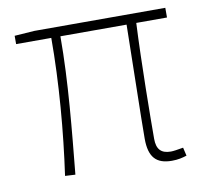

<svg xmlns="http://www.w3.org/2000/svg" viewBox="-65 -598 734 683"><g transform="rotate(-10 301.5 -257.0)"><path d="M503 13C526 13 541 9 557 4L550 -26C527 -22 514 -20 505 -20C470 -20 454 -37 454 -75C454 -146 456 -351 463 -492H574V-527H101L29 -522V-492H156C156 -330 141 -154 119 0L156 2C171 -152 189 -327 189 -492H428C426 -355 421 -153 421 -81C421 -14 447 13 503 13Z"/></g></svg>

Font: Harano Aji Gothic KR ExtraLight
Style: Regular
Weight: 250
Foundry: Masamichi Hosoda
Version: HaranoAjiGothicKR-ExtraLight version 20220220;ttx 4.29.1